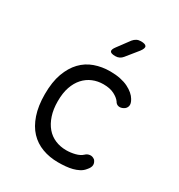

<svg xmlns="http://www.w3.org/2000/svg" viewBox="-186 -909 972 1043"><g transform="rotate(30 300.0 -387.5)"><path d="M85 -275Q85 -352 104.5 -405.5Q124 -459 157 -493.5Q190 -528 235 -544Q280 -560 331 -560Q367 -560 395.5 -554Q424 -548 445 -537.5Q466 -527 481 -514Q496 -501 504 -487Q518 -464 514 -448Q510 -432 495 -424Q479 -415 464.5 -418Q450 -421 442 -436Q430 -453 403 -467Q376 -481 335 -481Q299 -481 268 -468Q237 -455 214 -429.5Q191 -404 178 -366.5Q165 -329 165 -277Q165 -227 178 -188Q191 -149 213.5 -122.5Q236 -96 268 -82.5Q300 -69 337 -69Q365 -69 392.5 -76Q420 -83 436 -98Q447 -109 463 -111Q479 -113 494 -101Q499 -95 502 -88Q505 -81 505 -73Q505 -65 500.5 -56Q496 -47 487 -37Q475 -22 457.5 -13Q440 -4 420.5 1Q401 6 378.5 8Q356 10 332 10Q278 10 232.5 -7Q187 -24 154.5 -58.5Q122 -93 103.5 -147.5Q85 -202 85 -275ZM313 -645Q285 -645 280 -655.5Q275 -666 292 -688L347 -762Q356 -773 367.5 -779Q379 -785 394 -785Q422 -785 428 -774Q434 -763 416 -739L357 -666Q349 -656 338 -650.5Q327 -645 313 -645Z"/></g></svg>

Font: Maple Mono Normal NL Light
Style: Regular
Weight: 300
Monospace: yes
Designer: subframe7536
Version: Version 7.000